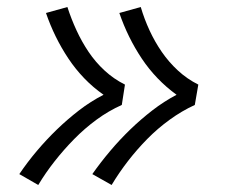

<svg xmlns="http://www.w3.org/2000/svg" viewBox="-20 -610 640 547"><path d="M298 -83 243 -114Q267 -148 294 -180Q321 -212 351 -241Q381 -270 414 -295.5Q447 -321 483 -340Q454 -361 429 -387Q404 -413 384 -443Q364 -473 348 -505.5Q332 -538 320 -573L381 -590Q391 -556 406 -523.5Q421 -491 441 -462Q461 -433 487 -409Q513 -385 545 -369L535 -311Q498 -294 463.5 -269Q429 -244 399.5 -214Q370 -184 344.5 -151Q319 -118 298 -83ZM89 -83 35 -114Q58 -148 85 -180Q112 -212 142 -241Q172 -270 205 -295.5Q238 -321 275 -340Q245 -361 220 -387Q195 -413 175 -443Q155 -473 139 -505.5Q123 -538 111 -573L172 -590Q183 -556 198 -523.5Q213 -491 232.5 -462Q252 -433 278 -409Q304 -385 336 -369L327 -311Q289 -294 255 -269Q221 -244 191.5 -214Q162 -184 136 -151Q110 -118 89 -83Z"/></svg>

Font: Iosevka SS04 Light Extended
Style: Italic
Weight: 300
Width: 7
Italic angle: -9°
Monospace: yes
Designer: Belleve Invis
Foundry: Belleve Invis
Version: Version 19.0.0; ttfautohint (v1.8.4)